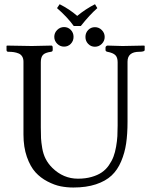

<svg xmlns="http://www.w3.org/2000/svg" viewBox="-20 -858 701 891"><path d="M245.4 -655Q231.9 -668.5 231.9 -687Q231.9 -705.6 245.4 -719Q258.8 -732.4 277.3 -732.4Q295.9 -732.4 308.6 -719.2Q321.3 -706.1 321.3 -687Q321.3 -668 308.6 -654.8Q295.9 -641.6 277.3 -641.6Q258.8 -641.6 245.4 -655ZM389.2 -654.3Q376.5 -667.5 376.5 -686.5Q376.5 -705.6 389.2 -718.8Q401.9 -731.9 420.4 -731.9Q439 -731.9 452.4 -718.5Q465.8 -705.1 465.8 -686.5Q465.8 -668 452.4 -654.5Q439 -641.1 420.4 -641.1Q401.9 -641.1 389.2 -654.3ZM320.3 12.2Q290.5 12.2 261.7 6.6Q232.9 1 200.4 -15.9Q168 -32.7 144.3 -58.8Q120.6 -85 104.7 -130.1Q88.9 -175.3 88.9 -233.9V-571.8Q88.9 -585.9 83 -595.7Q77.1 -605.5 66.4 -609.9Q55.7 -614.3 44.4 -616Q33.2 -617.7 18.6 -617.7Q10.3 -617.7 10.3 -626V-644.5L12.2 -646.5Q88.4 -644.5 127.4 -644.5Q147.5 -644.5 218.8 -646.5Q224.6 -646.5 224.6 -635.7V-626Q224.6 -618.7 216.8 -617.7Q188.5 -613.8 179 -602.8Q169.4 -591.8 169.4 -569.3V-267.1Q169.4 -234.9 170.4 -216.3Q171.4 -197.8 176 -170.2Q180.7 -142.6 192.1 -120.4Q203.6 -98.1 222.7 -79.1Q273.9 -28.8 341.8 -28.8Q377 -28.8 405 -36.9Q433.1 -44.9 452.1 -57.9Q471.2 -70.8 485.1 -90.8Q499 -110.8 506.6 -130.9Q514.2 -150.9 518.8 -177.5Q523.4 -204.1 524.7 -226.1Q525.9 -248 525.9 -275.4V-569.3Q525.9 -591.8 515.1 -602.3Q504.4 -612.8 478 -617.7Q469.7 -619.6 469.7 -626V-637.2Q469.7 -641.1 472.9 -643.8Q476.1 -646.5 478.5 -646.5Q533.2 -644.5 548.8 -644.5L649.4 -646.5L651.4 -644.5V-626Q651.4 -617.7 626.5 -617.7Q571.8 -617.7 571.8 -571.8V-293Q571.8 -236.3 565.4 -192.6Q559.1 -148.9 542.2 -109.1Q525.4 -69.3 497.8 -43.5Q470.2 -17.6 425.3 -2.7Q380.4 12.2 320.3 12.2ZM322.3 -737.3Q292.5 -778.8 244.6 -820.3L256.8 -838.4Q301.8 -815.9 338.4 -784.2Q377.4 -816.4 420.9 -838.4L431.6 -820.3Q395.5 -788.6 355 -737.3Z"/></svg>

Font: Libertinage
Style: l
Weight: 400
Designer: OSP
Foundry: OSP
Version: Version 1.0; 2008; OFL relea